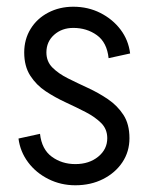

<svg xmlns="http://www.w3.org/2000/svg" viewBox="-20 -536 442 571"><path d="M299 -125Q299 -152 281 -170Q263 -188 235 -202.5Q207 -217 175.5 -231.5Q144 -246 116 -264.5Q88 -283 70 -311Q52 -339 52 -380Q52 -380 58.5 -380Q65 -380 75 -380Q85 -380 95 -380Q105 -380 111.5 -380Q118 -380 118 -380Q118 -353 136 -335Q154 -317 182 -303Q210 -289 241.5 -274.5Q273 -260 301 -241Q329 -222 347 -194.5Q365 -167 365 -125Q365 -125 358.5 -125Q352 -125 342 -125Q332 -125 322 -125Q312 -125 305.5 -125Q299 -125 299 -125ZM204 15V-48Q245 -48 272 -70Q299 -92 299 -125H365Q365 -85 344 -53.5Q323 -22 286.5 -3.5Q250 15 204 15ZM52 -380Q52 -419 71 -450Q90 -481 123.5 -498.5Q157 -516 198 -516V-453Q164 -453 141 -432.5Q118 -412 118 -380ZM99 -138Q104 -92 134 -70Q164 -48 204 -48V15Q161 15 124 -3.5Q87 -22 63.5 -53.5Q40 -85 35 -124ZM303 -363Q298 -410 268 -431.5Q238 -453 198 -453V-516Q242 -516 278.5 -497.5Q315 -479 338.5 -448Q362 -417 367 -377Z"/></svg>

Font: Akshar Light
Style: Regular
Weight: 300
Designer: Tall Chai
Foundry: Tall Chai
Version: Version 1.100